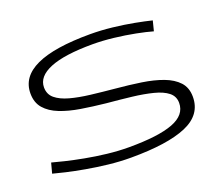

<svg xmlns="http://www.w3.org/2000/svg" viewBox="-119 -882 1219 1063"><g transform="rotate(-20 490.5 -350.0)"><path d="M856 -663 841 -604Q803 -615 744.5 -626.5Q686 -638 621 -645.5Q556 -653 497 -653Q331 -653 247 -618.5Q163 -584 163 -520Q163 -479 192.5 -454.5Q222 -430 273 -416Q324 -402 391 -394Q458 -386 533 -379Q611 -372 681 -361.5Q751 -351 804.5 -331Q858 -311 889 -277.5Q920 -244 920 -190Q920 -84 809.5 -37Q699 10 484 10Q419 10 352 2.5Q285 -5 223.5 -16Q162 -27 114.5 -38Q67 -49 42 -56L58 -116Q83 -109 130.5 -97.5Q178 -86 239 -74.5Q300 -63 365.5 -55.5Q431 -48 493 -48Q666 -48 751.5 -80.5Q837 -113 837 -184Q837 -223 807.5 -246.5Q778 -270 725 -283.5Q672 -297 603.5 -305Q535 -313 456 -320Q380 -328 312.5 -339Q245 -350 193 -370.5Q141 -391 111 -425.5Q81 -460 81 -514Q81 -710 503 -710Q567 -710 633.5 -702.5Q700 -695 758 -684Q816 -673 856 -663Z"/></g></svg>

Font: Georama ExtraExtended Light
Style: Regular
Weight: 300
Width: 8
Designer: Jean-Baptiste Levee
Foundry: Production Type
Version: Version 1.000